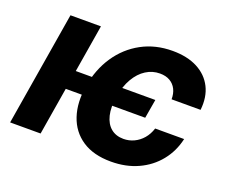

<svg xmlns="http://www.w3.org/2000/svg" viewBox="-97 -703 1023 864"><g transform="rotate(20 414.5 -271.5)"><path d="M597 -318.3 581.5 -227.6H148.6L163.9 -318.3ZM253.7 -545.9 163.4 0H17.5L107.8 -545.9ZM503 10.7Q419.5 10.7 365.6 -25.2Q311.7 -61 290.4 -124.6Q269 -188.2 282.6 -271.3Q296.8 -354.6 339.4 -417.9Q382 -481.3 447.6 -517Q513.2 -552.7 595.5 -552.7Q665.8 -552.7 714.8 -527.2Q763.8 -501.6 787.1 -455.3Q810.4 -409 803.5 -346.2H664.7Q664.9 -373.4 654.6 -394Q644.3 -414.5 624.6 -426Q605 -437.5 576.5 -437.5Q540.7 -437.5 510.1 -418.1Q479.4 -398.7 457.9 -361.8Q436.3 -324.8 427.4 -272Q419 -219.5 428 -182Q437.1 -144.6 461.1 -124.6Q485.2 -104.6 521.4 -104.6Q547.9 -104.6 571.6 -115.7Q595.3 -126.8 613.1 -147.5Q630.9 -168.2 640.2 -197.4H778.9Q765.1 -135.5 727.1 -88.6Q689.2 -41.6 632.1 -15.5Q575.1 10.7 503 10.7Z"/></g></svg>

Font: Inter
Style: Italic
Weight: 400
Italic angle: -9.3988°
Designer: Rasmus Andersson
Foundry: rsms
Version: Version 4.001;git-66647c0bb